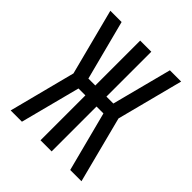

<svg xmlns="http://www.w3.org/2000/svg" viewBox="-200 -868 1001 1001"><g transform="rotate(45 300.0 -367.5)"><path d="M39 0 134 -368 39 -735H122L208 -404H259V-735H341V-404H392L478 -735H561L466 -368L561 0H478L392 -331H341V0H259V-331H208L122 0Z"/></g></svg>

Font: Iosevka Meiseki Sans
Style: Regular
Weight: 400
Monospace: yes
Designer: Belleve Invis
Foundry: Belleve Invis
Version: Version 11.2.6; ttfautohint (v1.8.4)